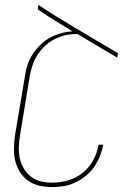

<svg xmlns="http://www.w3.org/2000/svg" viewBox="-20 -755 540 783"><path d="M192 8Q165 8 139.5 2Q114 -4 93.5 -19Q73 -34 60 -55.5Q47 -77 41.5 -102Q36 -127 37 -154Q38 -181 42 -208L82 -446Q85 -469 92.5 -491.5Q100 -514 113.5 -534.5Q127 -555 145 -572.5Q163 -590 184.5 -601.5Q206 -613 229 -619.5Q252 -626 276 -627Q240 -649 204 -671Q168 -693 134 -717L137 -735Q177 -708 217.5 -683Q258 -658 299 -634L461 -538L458 -520L296 -616H288Q266 -616 243.5 -610.5Q221 -605 200 -594Q179 -583 161.5 -566Q144 -549 131.5 -529Q119 -509 112 -487Q105 -465 101 -443L62 -205Q58 -181 57 -157Q56 -133 60.5 -110.5Q65 -88 77 -68Q89 -48 106.5 -34.5Q124 -21 146.5 -15.5Q169 -10 194 -10Q225 -10 258 -19.5Q291 -29 317.5 -50.5Q344 -72 360.5 -102.5Q377 -133 382 -165H401Q397 -142 387.5 -118.5Q378 -95 364 -74.5Q350 -54 329.5 -37.5Q309 -21 286.5 -10.5Q264 0 240 4Q216 8 192 8Z"/></svg>

Font: Iosevka Thin
Style: Italic
Weight: 100
Italic angle: -9°
Monospace: yes
Designer: Belleve Invis
Foundry: Belleve Invis
Version: Version 32.5.0; ttfautohint (v1.8.4)